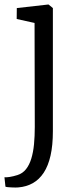

<svg xmlns="http://www.w3.org/2000/svg" viewBox="-30 -587 358 850"><path d="M123 -485.4 43.9 -502.9 44.4 -551.3 182.6 -566.9H185.1L204.1 -551.3V-6.3Q204.1 56.2 193.8 101.6Q183.6 147 163.8 177.2Q144 207.5 115.7 223.6Q87.4 239.7 51.3 242.7Q47.4 243.2 38.8 243.2Q30.3 243.2 21 242.7Q11.7 242.2 3.9 241.5Q-3.9 240.7 -5.9 239.3L-10.3 197.8Q-2.4 198.7 13.2 196.3Q28.8 193.8 47.4 188Q70.3 180.7 85.2 161.9Q100.1 143.1 108.6 115Q117.2 86.9 120.6 51.3Q124 15.6 124 -24.9Z"/></svg>

Font: MerriweatherLight
Style: Regular
Weight: 300
Designer: Eben Sorkin ( sorkintype@gmail.com )
Foundry: Eben Sorkin
Version: Version 1.055; ttfautohint (v1.4.1)